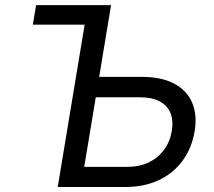

<svg xmlns="http://www.w3.org/2000/svg" viewBox="-20 -748 857 768"><path d="M111.3 -649.4 124.5 -727.5H347.2L334 -649.4ZM351.6 -440.4H549.3Q625 -440.4 675.5 -414.1Q726.1 -387.7 747.8 -339.1Q769.5 -290.5 758.8 -224.6Q747.6 -155.8 710.4 -105.2Q673.3 -54.7 615 -27.3Q556.6 0 481 0H210.9L331.5 -727.5H424.3L316.9 -80.6H490.2Q537.1 -80.6 574.2 -98.1Q611.3 -115.7 635.5 -147.9Q659.7 -180.2 667 -223.6Q674.3 -266.1 661.6 -296.4Q648.9 -326.7 618.2 -342.8Q587.4 -358.9 540.5 -358.9H338.4Z"/></svg>

Font: Inter Variable
Style: Italic
Weight: 400
Italic angle: -9.39999°
Designer: Rasmus Andersson
Foundry: rsms
Version: Version 4.001;git-9221beed3